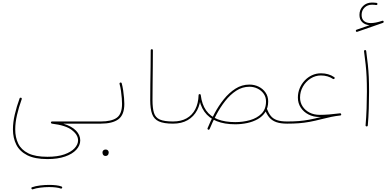

<svg xmlns="http://www.w3.org/2000/svg" viewBox="-20 -961 2962 1471"><path d="M79.1 30.3Q79.1 96.2 105 147.5Q130.9 198.7 188.7 228.3Q246.6 257.8 343.3 257.8Q422.4 257.8 478.5 238.3Q534.7 218.8 564.7 186Q594.7 153.3 594.7 114.3Q594.7 73.2 562 39.6Q529.3 5.9 464.4 -13.7H678.7Q682.6 -13.7 684.8 -16.1Q687 -18.6 687 -22Q687 -25.9 684.8 -28.1Q682.6 -30.3 678.7 -30.3H378.4Q375 -30.3 372.3 -27.8Q369.6 -25.4 370.1 -21.5Q370.6 -18.6 372.6 -16.4Q374.5 -14.2 377.4 -13.7Q483.9 -1 531 35.6Q578.1 72.3 578.1 114.3Q578.1 145.5 551.8 174.3Q525.4 203.1 473.4 221.7Q421.4 240.2 343.3 240.2Q250.5 240.2 196.5 213.4Q142.6 186.5 119.6 139.2Q96.7 91.8 96.7 30.3Q96.7 -21.5 110.4 -80.6Q124 -139.6 146.5 -201.7Q147.5 -205.1 146 -208.3Q144.5 -211.4 141.1 -212.4Q137.7 -213.4 134.5 -212.2Q131.3 -210.9 130.4 -207.5Q107.4 -145 93.3 -84.2Q79.1 -23.4 79.1 30.3ZM220.7 484.4Q221.7 486.8 224.9 488.8Q228 490.7 231.4 489.3Q254.4 481 288.6 476.6Q322.8 472.2 356.9 472.2Q359.4 472.2 361.1 470.9Q362.8 469.7 364 467.8Q365.2 465.8 365.2 463.9Q365.2 460.4 362.8 458Q360.4 455.6 356.9 455.6Q322.3 455.6 286.6 460Q251 464.4 225.6 473.6Q222.2 474.1 220.9 477.5Q219.7 481 220.7 484.4ZM348.6 463.9Q348.6 467.3 351.1 469.7Q353.5 472.2 356.9 472.2Q384.3 472.2 408 475.1Q431.6 478 445.3 483.4Q447.8 484.4 450 483.9Q452.1 483.4 453.9 481.7Q455.6 480 456.1 478.5Q457.5 475.1 455.8 471.9Q454.1 468.8 451.2 467.8Q434.6 461.4 409.7 458.5Q384.8 455.6 356.9 455.6Q353.5 455.6 351.1 458Q348.6 460.4 348.6 463.9Z M669.9 -22Q669.9 -18.6 672.6 -16.1Q675.3 -13.7 678.7 -13.7H752Q755.9 -13.7 758.3 -16.1Q760.7 -18.6 760.7 -22Q760.7 -25.9 758.3 -28.1Q755.9 -30.3 752 -30.3H678.7Q675.3 -30.3 672.6 -28.1Q669.9 -25.9 669.9 -22Z M743.7 -22Q743.7 -18.6 746.1 -16.1Q748.5 -13.7 752 -13.7Q842.3 -13.7 887.5 -47.6Q932.6 -81.5 932.6 -165.5Q932.6 -183.1 930.4 -210.4Q928.2 -237.8 923.8 -267.8Q919.4 -297.9 912.6 -322.8Q911.6 -326.2 908.4 -327.9Q905.3 -329.6 901.9 -328.6Q898.4 -327.6 896.7 -324.5Q895 -321.3 896 -317.9Q902.8 -293.5 907 -264.2Q911.1 -234.9 913.1 -208.3Q915 -181.6 915 -165.5Q915 -87.9 875 -59.1Q835 -30.3 752 -30.3Q748.5 -30.3 746.1 -28.1Q743.7 -25.9 743.7 -22ZM765.1 206.1Q765.1 212.4 766.6 217.8Q768.6 224.1 773.7 229Q778.8 233.9 788.1 233.9Q797.9 233.9 803.2 229.5Q808.6 225.1 810.8 219Q813 212.9 813 207Q813 200.2 809.1 194.3Q806.2 189.9 801.3 187.3Q796.4 184.6 789.6 184.6Q777.3 184.6 771.2 191.4Q765.1 198.2 765.1 206.1Z M1130.9 -194.3Q1130.9 -127.4 1145.3 -87.6Q1159.7 -47.9 1197.5 -30.8Q1235.4 -13.7 1305.2 -13.7H1305.7Q1309.6 -13.7 1311.8 -16.1Q1314 -18.6 1314 -22Q1314 -25.9 1311.8 -28.1Q1309.6 -30.3 1305.7 -30.3H1305.2Q1238.3 -30.3 1204.6 -45.2Q1170.9 -60.1 1159.7 -95.9Q1148.4 -131.8 1148.4 -194.3Q1148.4 -252 1149.2 -316.9Q1149.9 -381.8 1150.6 -448.2Q1151.4 -514.6 1151.4 -575.7Q1151.4 -579.6 1149.2 -581.8Q1147 -584 1143.1 -584Q1139.6 -584 1137.2 -581.8Q1134.8 -579.6 1134.8 -575.7Q1134.8 -515.1 1133.8 -448.5Q1132.8 -381.8 1131.8 -316.7Q1130.9 -251.5 1130.9 -194.3Z M1297.4 -22Q1297.4 -18.6 1299.8 -16.1Q1302.2 -13.7 1305.7 -13.7Q1371.6 -13.7 1418.2 -40.8Q1464.8 -67.9 1490.5 -116.7Q1516.1 -165.5 1518.1 -231Q1518.1 -235.4 1515.6 -237.3Q1513.2 -239.3 1510.3 -239.7Q1506.8 -239.7 1504.2 -237.8Q1501.5 -235.8 1501.5 -231.9Q1499.5 -169.4 1476.3 -124.3Q1453.1 -79.1 1410.2 -54.7Q1367.2 -30.3 1305.7 -30.3Q1302.2 -30.3 1299.8 -28.1Q1297.4 -25.9 1297.4 -22ZM1501.5 -230.5Q1511.2 -154.3 1546.1 -105.2Q1581.1 -56.2 1640.6 -32.5Q1700.2 -8.8 1782.2 -8.8Q1828.6 -8.8 1873.5 -18.3Q1918.5 -27.8 1954.8 -48.3Q1991.2 -68.8 2012.9 -102.3Q2034.7 -135.7 2034.7 -183.6Q2034.7 -222.7 2014.6 -251.7Q1994.6 -280.8 1961.9 -296.9Q1929.2 -313 1891.1 -313Q1833 -313 1783.9 -281.7Q1734.9 -250.5 1694.6 -200.2Q1654.3 -149.9 1623.3 -91.6Q1592.3 -33.2 1570.3 21Q1568.8 24.9 1570.3 28.1Q1571.8 31.2 1574.2 32.2Q1577.1 33.7 1580.6 32.5Q1584 31.2 1585.9 27.8Q1607.4 -24.9 1637.2 -81.5Q1667 -138.2 1705.3 -187Q1743.7 -235.8 1790 -266.1Q1836.4 -296.4 1891.1 -296.4Q1924.3 -296.4 1953.4 -282.2Q1982.4 -268.1 2000.2 -242.9Q2018.1 -217.8 2018.1 -183.6Q2018.1 -125 1983.6 -90.3Q1949.2 -55.7 1895 -40.5Q1840.8 -25.4 1782.2 -25.4Q1703.6 -25.4 1647.7 -47.1Q1591.8 -68.8 1559.3 -114.7Q1526.9 -160.6 1518.1 -232.4Q1517.6 -236.8 1514.4 -238.8Q1511.2 -240.7 1507.8 -239.7Q1504.9 -239.3 1502.9 -236.8Q1501 -234.4 1501.5 -230.5ZM2008.8 -122.6Q2022.5 -86.4 2042.7 -62Q2063 -37.6 2095.9 -25.6Q2128.9 -13.7 2179.7 -13.7H2180.2Q2184.1 -13.7 2186.3 -16.1Q2188.5 -18.6 2188.5 -22Q2188.5 -25.9 2186.3 -28.1Q2184.1 -30.3 2180.2 -30.3H2179.7Q2131.3 -30.3 2101.6 -40.8Q2071.8 -51.3 2054.4 -73.2Q2037.1 -95.2 2024.4 -128.4Q2023.4 -131.8 2020.3 -133.1Q2017.1 -134.3 2013.7 -133.3Q2010.3 -132.3 2009 -129.2Q2007.8 -126 2008.8 -122.6Z M2171.4 -22Q2171.4 -18.6 2174.1 -16.1Q2176.8 -13.7 2180.2 -13.7Q2229 -13.7 2270 -16.8Q2311 -20 2352.5 -27.6Q2394 -35.2 2442.9 -47.9Q2485.8 -59.1 2518.8 -65.7Q2551.8 -72.3 2586.9 -76.2Q2590.8 -76.7 2592.8 -79.3Q2594.7 -82 2594.2 -85Q2593.8 -88.4 2591.6 -90.8Q2589.4 -93.3 2585 -92.8Q2549.3 -88.9 2515.6 -82.3Q2481.9 -75.7 2439 -64.5Q2390.6 -51.8 2349.9 -44.2Q2309.1 -36.6 2268.8 -33.4Q2228.5 -30.3 2180.2 -30.3Q2176.8 -30.3 2174.1 -28.1Q2171.4 -25.9 2171.4 -22ZM2262.2 -213.4Q2262.2 -170.4 2284.2 -136.7Q2306.2 -103 2344 -83.7Q2381.8 -64.5 2429.2 -64.5Q2463.9 -64.5 2498 -67.1Q2532.2 -69.8 2586.9 -76.2Q2591.3 -76.7 2593 -79.3Q2594.7 -82 2594.2 -85Q2593.8 -87.9 2591.3 -90.6Q2588.9 -93.3 2585 -92.8Q2538.6 -86.9 2501 -84Q2463.4 -81.1 2429.2 -81.1Q2385.7 -81.1 2351.8 -98.4Q2317.9 -115.7 2298.3 -145.8Q2278.8 -175.8 2278.8 -213.4Q2278.8 -259.3 2301 -297.9Q2323.2 -336.4 2359.6 -359.6Q2396 -382.8 2439 -382.8Q2464.8 -382.8 2488.8 -376Q2512.7 -369.1 2530.8 -356.4Q2534.2 -354.5 2537.4 -355.2Q2540.5 -356 2542.5 -358.4Q2544.4 -360.8 2544.2 -364.5Q2543.9 -368.2 2540.5 -370.1Q2497.6 -399.4 2439 -399.4Q2402.8 -399.4 2370.8 -384.8Q2338.9 -370.1 2314.5 -344.2Q2290 -318.4 2276.1 -284.7Q2262.2 -251 2262.2 -213.4Z M2706.5 -722.2Q2707.5 -719.2 2710.4 -717.5Q2713.4 -715.8 2716.8 -717.3L2914.6 -786.1Q2917 -787.1 2918.7 -790Q2920.4 -793 2919.4 -796.4Q2918.5 -799.3 2915.8 -801.3Q2913.1 -803.2 2909.2 -801.8Q2882.8 -793 2860.4 -788.6Q2837.9 -784.2 2820.8 -784.2Q2788.1 -784.2 2769.3 -799.8Q2750.5 -815.4 2750.5 -846.7Q2750.5 -880.9 2772.9 -902.8Q2795.4 -924.8 2829.6 -924.8Q2836.4 -924.8 2846.7 -924.1Q2856.9 -923.3 2862.3 -922.4Q2866.2 -921.9 2869.1 -924.6Q2872.1 -927.2 2872.1 -930.7Q2872.1 -933.6 2870.1 -936Q2868.2 -938.5 2865.2 -939Q2858.4 -939.9 2847.7 -940.7Q2836.9 -941.4 2829.6 -941.4Q2788.6 -941.4 2761.2 -914.6Q2733.9 -887.7 2733.9 -846.7Q2733.9 -811 2755.6 -790.8Q2777.3 -770.5 2811.5 -768.1L2710.9 -732.9Q2707.5 -731.4 2706.5 -728.3Q2705.6 -725.1 2706.5 -722.2ZM2769 -568.4Q2776.9 -509.8 2781.7 -464.1Q2786.6 -418.5 2788.8 -370.8Q2791 -323.2 2791 -259.3Q2791 -198.7 2788.6 -129.9Q2786.1 -61 2780.8 -1Q2780.3 2.4 2782.7 4.9Q2785.2 7.3 2788.6 7.8Q2792 8.3 2794.7 5.9Q2797.4 3.4 2797.9 0Q2803.2 -61 2805.4 -129.9Q2807.6 -198.7 2807.6 -259.3Q2807.6 -323.7 2805.4 -371.8Q2803.2 -419.9 2798.3 -465.8Q2793.5 -511.7 2785.6 -570.3Q2785.2 -573.7 2782.5 -575.9Q2779.8 -578.1 2776.4 -577.6Q2772.9 -577.1 2770.8 -574.5Q2768.6 -571.8 2769 -568.4Z"/></svg>

Font: Mikhak VF
Style: Regular
Weight: 100
Designer: Amin Abedi
Version: Version 3.001